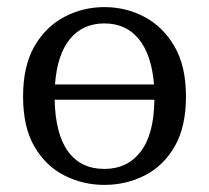

<svg xmlns="http://www.w3.org/2000/svg" viewBox="-20 -508 589 541"><path d="M274 -442Q213 -442 177 -398Q141 -354 135 -270H414Q407 -354 371 -398Q335 -442 274 -442ZM274 13Q214 13 161.5 -13.5Q109 -40 77 -95Q45 -150 45 -236Q45 -322 77 -377.5Q109 -433 161.5 -460.5Q214 -488 274 -488Q335 -488 387 -460.5Q439 -433 471.5 -377.5Q504 -322 504 -236Q504 -150 472 -95Q440 -40 387.5 -13.5Q335 13 274 13ZM274 -32Q339 -32 376.5 -81Q414 -130 415 -227H134Q136 -130 172 -81Q208 -32 274 -32Z"/></svg>

Font: Source Serif Pro
Style: Regular
Weight: 400
Designer: Frank Grießhammer
Foundry: Adobe Systems Incorporated
Version: Version 3.001;hotconv 1.0.111;makeotfexe 2.5.65597